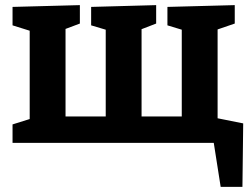

<svg xmlns="http://www.w3.org/2000/svg" viewBox="-20 -558 984 750"><path d="M842 172 815 0H29V-72L96 -93V-438L29 -459V-531L292 -538V-466L236 -445V-103H393V-442L336 -459V-531L590 -538V-466L533 -444V-103H690V-442L634 -459V-531L897 -538V-466L830 -443V-96L930 -76L927 172Z"/></svg>

Font: Bitter
Style: Bold
Weight: 700
Designer: Sol Matas, and Bitter project Authors
Foundry: Sol Matas
Version: Version 2.001